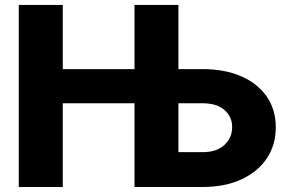

<svg xmlns="http://www.w3.org/2000/svg" viewBox="-20 -747 1158 767"><path d="M55 0V-727.3H230.8V-470.9H517.4V-727.3H692.8V-470.9H789.1Q878.2 -470.9 943.9 -442.1Q1009.6 -413.4 1045.6 -361.2Q1081.7 -308.9 1081.7 -238.3Q1081.7 -167.6 1045.6 -114Q1009.6 -60.4 943.9 -30.2Q878.2 0 789.1 0H517.4V-334.5H230.8V0ZM692.8 -334.5V-139.2H789.1Q846.6 -139.2 877.1 -168.5Q907.7 -197.8 907.3 -239.7Q907.7 -279.8 877.1 -307.2Q846.6 -334.5 789.1 -334.5Z"/></svg>

Font: Inter UI Extra Bold
Style: Regular
Weight: 800
Designer: Rasmus Andersson
Foundry: rsms
Version: 3.2;8d6f07862